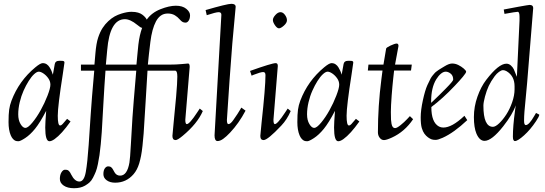

<svg xmlns="http://www.w3.org/2000/svg" viewBox="-20 -732 2867 1010"><path d="M240 11Q218 11 218 -61Q218 -85.4 222.9 -148.9Q190.2 -86.2 164.2 -54.3Q138.2 -22.5 112.4 -5.7Q86.7 11 77 11Q67.4 11 61.2 8.5Q54.9 6.1 48.1 -1.3Q41.3 -8.8 36.4 -20.5Q24.9 -48.1 24.9 -89.6Q24.9 -131.1 28.2 -155Q31.5 -179 40.3 -202.1Q79.6 -306.4 166 -377.9Q192.4 -399.9 204.7 -399.9Q217 -399.9 226 -393.7Q234.9 -387.5 240.5 -378.4Q252.2 -359.9 258.1 -339.1L268.1 -395Q271 -412.1 291 -412.1H301Q312.5 -412.1 315.8 -410Q319.1 -408 319.1 -402.8Q319.1 -397.7 310.3 -341.8Q283.9 -174.1 283.9 -123Q283.9 -72 295.9 -72Q303 -72 309.4 -79.6Q315.9 -87.2 318.4 -90Q320.8 -92.8 325.2 -97.9Q329.6 -103 333 -106.9L351.1 -93Q304 -26.4 267.1 -0.2Q251.2 11 240 11ZM104 -255.1Q91.6 -227.3 83.7 -194.1Q75.9 -160.9 75.9 -130.4Q75.9 -99.9 88.1 -79.5Q100.3 -59.1 113.6 -59.1Q127 -59.1 150 -86.9Q173.1 -114.7 193.8 -152Q214.6 -189.2 229.9 -228.8Q245.1 -268.3 245.1 -286.5Q245.1 -304.7 234 -320.3Q222.9 -335.9 208.6 -345.5Q194.3 -355 184.1 -355Q173.8 -355 159.5 -341.9Q145.3 -328.9 130.9 -305.9Q116.5 -283 104 -255.1Z M901.9 -360.1H755.9Q754.9 -347.7 746.5 -204.6Q738 -61.5 735.6 -29.8Q733.2 2 729.6 34.5Q726.1 67.1 722 87.6Q718 108.2 712.2 127.9Q701.7 162.1 682.6 184.3Q644 229 585.9 229Q558.6 229 541.3 216.4Q523.9 203.9 523.9 184.1Q523.9 164.3 531.5 153.7Q539.1 143.1 549.2 143.1Q559.3 143.1 565.2 148.1Q571 153.1 574.7 160.3Q578.4 167.5 582.8 174.8Q592.8 191.9 611.8 191.9Q649.2 191.9 660.9 123Q664.3 105 668.6 25.1Q672.9 -54.7 676.8 -114.1Q680.7 -173.6 696.8 -360.1H534.9Q529.3 -286.4 523.3 -176.9Q517.3 -67.4 515.3 -37.4Q513.2 -7.3 510 26.9Q506.8 61 503.4 83.6Q500 106.2 495 131Q490 155.8 483.8 171.3Q477.5 186.8 469.2 202.8Q460.9 218.8 450.7 227.8Q440.4 236.8 427.5 244.4Q403.8 258.1 369.6 258.1Q335.4 258.1 315.2 244.3Q294.9 230.5 294.9 209.2Q294.9 188 303.3 174.4Q311.8 160.9 321.5 160.9Q331.3 160.9 335.7 162.7Q340.1 164.6 343.8 168.9Q347.4 173.3 349.4 176.4Q351.3 179.4 354.7 186.5Q373 222.9 397.7 222.9Q422.4 222.9 431.3 172.7Q440.2 122.6 446.4 31.2Q452.6 -60.1 457.4 -134Q462.2 -208 475.8 -360.1H405.8V-392.1H476.8Q477.3 -396.2 481.8 -450.2Q486.3 -504.2 496.3 -534.2Q506.3 -564.2 519.5 -584.6Q532.7 -605 549.8 -620.8Q566.9 -636.7 583.5 -645.8Q600.1 -654.8 618.4 -660.4Q649.2 -669.9 670.9 -669.9Q692.6 -669.9 706.3 -665.6Q720 -661.4 728 -655.3Q745.1 -642.8 752 -628.9Q777.8 -665.3 824.1 -683.6Q870.4 -701.9 905.2 -701.9Q939.9 -701.9 959.8 -685.7Q979.7 -669.4 979.7 -651.9Q979.7 -634.3 972.7 -623.7Q965.6 -613 956.7 -613Q947.8 -613 942.3 -615.7Q936.8 -618.4 932.4 -622.6Q928 -626.7 923.5 -631.8Q918.9 -637 913.1 -642.1Q907.2 -647.2 900.1 -651.4Q884.3 -660.9 862.8 -660.9Q841.3 -660.9 826 -649.9Q810.8 -638.9 800.3 -619.1Q779.5 -579.8 771 -511.2Q762.5 -442.6 757.8 -392.1H869.9Q907.7 -392.1 936.6 -395Q965.6 -397.9 969.5 -397.9Q977.8 -397.9 977.8 -379.9L954.8 -102.1Q954.8 -79.1 962.6 -79.1Q977.1 -79.1 1017.3 -140.6L1030.8 -160.9L1046.9 -147.9Q1018.6 -81.8 940.2 -16.8Q913.8 4.9 903.8 4.9Q887 4.9 887 -17.1Q887 -24.9 893.4 -86.7Q899.9 -148.4 906.4 -223.1Q912.8 -297.9 912.8 -329Q912.8 -360.1 901.9 -360.1ZM536.9 -392.1H697.8Q699 -403.1 702.4 -441.7Q705.8 -480.2 707.8 -496.6Q713.9 -548.6 727.8 -585.9H725.8Q720.5 -585.9 701.4 -601.6Q665.3 -631.1 637 -631.1Q557.4 -631.1 543.9 -468Z M1144.5 -654.1Q1144.5 -668 1130.2 -668Q1116 -668 1067.6 -652.1L1061.5 -679Q1174.8 -711.9 1197.3 -711.9Q1219.7 -711.9 1219.7 -696Q1219.7 -693.4 1217.3 -669.4Q1201.7 -515.9 1187.6 -310.7Q1173.6 -105.5 1173.6 -101.1Q1173.6 -79.1 1181.6 -79.1Q1192.4 -79.1 1207.5 -100.8Q1232.2 -135.7 1244.4 -157.2L1249.5 -166L1271.7 -149.9Q1236.6 -83.3 1190.2 -34.2Q1170.7 -13.4 1154.3 -1.7Q1137.9 10 1124.5 10Q1108.6 10 1108.6 -20Z M1441.4 -385 1418.5 -102.1Q1418.5 -79.1 1425.8 -79.1Q1439.7 -79.1 1480 -140.6L1493.4 -160.9L1509.3 -147.9Q1490.2 -103.3 1459.5 -71Q1387.9 4.9 1366.5 4.9Q1349.4 4.9 1349.4 -17.1Q1349.4 -24.9 1356 -86.7Q1376.5 -274.2 1376.5 -336.9Q1376.5 -353 1364.5 -353Q1351.1 -353 1315.2 -338.9L1303.5 -334L1295.4 -358.9Q1410.4 -399.9 1430.4 -399.9Q1441.4 -399.9 1441.4 -385ZM1447.5 -583Q1437.7 -583 1426.6 -599Q1415.5 -615 1415.5 -626.8Q1415.5 -638.7 1428.8 -653.3Q1442.1 -668 1455.3 -668Q1468.5 -668 1479 -653.7Q1489.5 -639.4 1489.5 -625.5Q1489.5 -611.6 1473.4 -597.3Q1457.3 -583 1447.5 -583Z M1759.3 11Q1737.3 11 1737.3 -61Q1737.3 -85.4 1742.2 -148.9Q1709.5 -86.2 1683.5 -54.3Q1657.5 -22.5 1631.7 -5.7Q1606 11 1596.3 11Q1586.7 11 1580.4 8.5Q1574.2 6.1 1567.4 -1.3Q1560.5 -8.8 1555.7 -20.5Q1544.2 -48.1 1544.2 -89.6Q1544.2 -131.1 1547.5 -155Q1550.8 -179 1559.6 -202.1Q1598.9 -306.4 1685.3 -377.9Q1711.7 -399.9 1724 -399.9Q1736.3 -399.9 1745.2 -393.7Q1754.2 -387.5 1759.8 -378.4Q1771.5 -359.9 1777.3 -339.1L1787.4 -395Q1790.3 -412.1 1810.3 -412.1H1820.3Q1831.8 -412.1 1835.1 -410Q1838.4 -408 1838.4 -402.8Q1838.4 -397.7 1829.6 -341.8Q1803.2 -174.1 1803.2 -123Q1803.2 -72 1815.2 -72Q1822.3 -72 1828.7 -79.6Q1835.2 -87.2 1837.6 -90Q1840.1 -92.8 1844.5 -97.9Q1848.9 -103 1852.3 -106.9L1870.4 -93Q1823.2 -26.4 1786.4 -0.2Q1770.5 11 1759.3 11ZM1623.3 -255.1Q1610.8 -227.3 1603 -194.1Q1595.2 -160.9 1595.2 -130.4Q1595.2 -99.9 1607.4 -79.5Q1619.6 -59.1 1632.9 -59.1Q1646.2 -59.1 1669.3 -86.9Q1692.4 -114.7 1713.1 -152Q1733.9 -189.2 1749.1 -228.8Q1764.4 -268.3 1764.4 -286.5Q1764.4 -304.7 1753.3 -320.3Q1742.2 -335.9 1727.9 -345.5Q1713.6 -355 1703.4 -355Q1693.1 -355 1678.8 -341.9Q1664.6 -328.9 1650.1 -305.9Q1635.7 -283 1623.3 -255.1Z M2076.2 -490 2058.1 -392.1H2146.2L2142.1 -361.1H2053.2Q2053.2 -360.4 2051.6 -347Q2050 -333.7 2048.3 -317.6Q2046.6 -301.5 2044.3 -277.2Q2042 -252.9 2040.3 -229.5Q2036.1 -172.6 2036.1 -142.8Q2036.1 -113 2036.9 -102.3Q2037.6 -91.6 2039.6 -80.6Q2043.9 -58.1 2058.1 -58.1Q2067.9 -58.1 2087.4 -73.9Q2106.9 -89.6 2121.6 -105.5L2136.2 -121.1L2153.1 -105Q2108.9 -39.1 2041.5 -8.3Q2012.7 4.9 1999.8 4.9Q1986.8 4.9 1977.4 -7.2Q1968 -19.3 1968 -35.9Q1968 -173.8 1986.1 -314L1992.2 -361.1H1915L1918.2 -392.1H1997.1L2011.2 -476.1Q2012 -481.9 2034.5 -492.4Q2057.1 -502.9 2066.7 -502.9Q2076.2 -502.9 2076.2 -490Z M2318.6 -383.3Q2342.3 -397.9 2358.5 -397.9Q2374.8 -397.9 2390.5 -390.3Q2406.2 -382.6 2419.2 -371.6Q2432.1 -360.6 2432.1 -354.7Q2432.1 -348.9 2415 -328.2Q2397.9 -307.6 2372.3 -280.8Q2309.3 -214.1 2249 -168.9Q2249 -87.9 2289.3 -66.4Q2299.6 -61 2312 -61Q2357.2 -61 2421.1 -121.1Q2422.4 -122.6 2423.1 -123L2438 -100.1Q2367.9 -33.9 2308.8 -7.3Q2283.9 3.9 2271.5 3.9Q2259 3.9 2250.4 1Q2241.7 -2 2231.3 -9.6Q2220.9 -17.3 2212.6 -28.6Q2204.3 -39.8 2198.7 -58.7Q2193.1 -77.6 2193.1 -115Q2193.1 -152.3 2204.6 -205Q2216.1 -257.6 2228 -283.8Q2240 -310.1 2245.1 -319.1Q2250.2 -328.1 2256.2 -335.3Q2262.2 -342.5 2266.4 -347.3Q2270.5 -352.1 2278 -357.4Q2285.4 -362.8 2288.8 -365.1Q2292.2 -367.4 2301.1 -372.7Q2310.1 -377.9 2318.6 -383.3ZM2248 -190.9Q2248.3 -191.2 2262.1 -204.2Q2275.9 -217.3 2291.7 -232.8Q2307.6 -248.3 2324.5 -265.6Q2364 -305.4 2364 -313Q2364 -334.2 2350.8 -344.6Q2337.6 -355 2325 -355Q2312.3 -355 2299.3 -344.2Q2286.4 -333.5 2274.7 -314.5Q2248 -270.5 2248 -199Z M2745.8 -74Q2762.9 -74 2790.5 -122.1L2799.8 -137.9L2816.9 -128.9Q2816.9 -119.9 2799.8 -94.5Q2770 -49.8 2736.7 -19.9Q2703.4 10 2689 10Q2678 10 2678 -12.9Q2678 -68.4 2689.2 -149.7L2692.9 -178Q2677 -131.1 2627.2 -67.6Q2566.9 9 2528.8 9Q2502.4 9 2486.1 -29.5Q2472.9 -61.3 2472.9 -116.1Q2472.9 -170.9 2491.5 -223.4Q2510 -275.9 2537.8 -312Q2603 -397 2643.8 -397Q2657 -397 2667.5 -387.6Q2678 -378.2 2683 -367.3Q2688 -356.4 2692.7 -343.4Q2697.5 -330.3 2699 -327.9L2712.9 -624V-643.1Q2712.9 -669.9 2703.5 -669.9Q2694.1 -669.9 2633.8 -658.9L2629.9 -681.9Q2654.1 -687 2707.2 -696.5Q2760.3 -706.1 2765.9 -706.1Q2784.9 -706.1 2784.9 -689.9L2752.9 -295.9Q2750 -262.2 2745.5 -216.6Q2741 -170.9 2738.9 -145.4Q2736.8 -119.9 2736.8 -96.9Q2736.8 -74 2745.8 -74ZM2522.9 -176Q2522.9 -64.9 2573 -64.9Q2586.4 -64.9 2606 -83.5Q2625.5 -102.1 2643.4 -129.8Q2661.4 -157.5 2674.1 -193.8Q2686.8 -230.2 2686.8 -262V-278.1Q2686.8 -332.5 2644.8 -357.4Q2635 -363 2626.1 -363Q2617.2 -363 2604.9 -354Q2592.5 -345 2582.3 -331.3Q2562.5 -304.4 2551 -280Q2539.6 -255.6 2531.2 -224Q2522.9 -192.4 2522.9 -176Z"/></svg>

Font: Linden Hill
Style: Italic
Weight: 400
Italic angle: -5.60001°
Version: Version 1.201